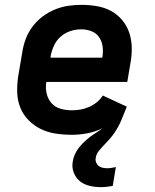

<svg xmlns="http://www.w3.org/2000/svg" viewBox="-20 -548 640 792"><path d="M396 224Q372 224 349 218.5Q326 213 309 199Q292 185 284 163.5Q276 142 280 119Q282 104 288.5 89.5Q295 75 304.5 62.5Q314 50 326 38.5Q338 27 350.5 17.5Q363 8 376.5 -0.5Q390 -9 403 -19Q372 -4 339.5 2Q307 8 276 8Q242 8 209.5 3Q177 -2 149 -15.5Q121 -29 98.5 -51.5Q76 -74 64 -103.5Q52 -133 51 -166Q50 -199 55 -233L72 -333Q76 -360 86 -387Q96 -414 114 -438Q132 -462 156 -480Q180 -498 207 -509Q234 -520 261.5 -524Q289 -528 317 -528Q349 -528 380.5 -522.5Q412 -517 438.5 -502.5Q465 -488 484.5 -464.5Q504 -441 513.5 -412Q523 -383 523.5 -351Q524 -319 518 -287L505 -210H171Q167 -185 172.5 -162Q178 -139 192.5 -122.5Q207 -106 229.5 -99.5Q252 -93 276 -93Q294 -93 311.5 -96Q329 -99 346.5 -106.5Q364 -114 379 -126Q394 -138 404 -154L503 -108Q497 -94 491.5 -79.5Q486 -65 480 -51Q474 -37 466.5 -23.5Q459 -10 450 3Q441 16 430 28Q419 40 408 51.5Q397 63 387 75.5Q377 88 375 103Q373 113 376.5 122Q380 131 387 136.5Q394 142 403.5 144Q413 146 423 146Q432 146 440.5 144.5Q449 143 458 141L445 219Q433 221 420.5 222.5Q408 224 396 224ZM188 -310H402Q406 -333 403.5 -354.5Q401 -376 389.5 -393.5Q378 -411 358 -419Q338 -427 315 -427Q293 -427 271 -420Q249 -413 231 -397.5Q213 -382 203 -360.5Q193 -339 189 -317Z"/></svg>

Font: Iosevka Aile
Style: Bold Italic
Weight: 700
Italic angle: -9°
Designer: Belleve Invis
Foundry: Belleve Invis
Version: Version 28.0.1; ttfautohint (v1.8.4)